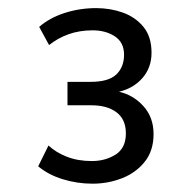

<svg xmlns="http://www.w3.org/2000/svg" viewBox="-20 -751 468 464"><path d="M203.6 -307.1Q166.5 -307.1 131.6 -317.9Q96.7 -328.6 72.3 -349.1L97.2 -399.4Q114.7 -382.8 141.4 -372.3Q168 -361.8 202.1 -361.8Q234.4 -361.8 259.3 -377.4Q284.2 -393.1 284.2 -428.7Q284.2 -462.4 261.7 -479.5Q239.3 -496.6 200.2 -496.6H143.1V-553.2H199.2Q242.2 -553.2 261 -571Q279.8 -588.9 279.8 -618.7Q279.8 -648.4 257.6 -663.1Q235.4 -677.7 204.1 -677.7Q171.9 -677.7 145.5 -668.2Q119.1 -658.7 98.6 -642.1L74.7 -686Q99.1 -707.5 135.7 -719.5Q172.4 -731.4 212.4 -731.4Q246.6 -731.4 277.1 -720.5Q307.6 -709.5 326.9 -685.8Q346.2 -662.1 346.2 -623.5Q346.2 -587.9 324.5 -562.7Q302.7 -537.6 267.6 -529.3Q302.2 -521.5 326.7 -494.4Q351.1 -467.3 351.1 -427.2Q351.1 -386.7 329.8 -360.1Q308.6 -333.5 274.9 -320.3Q241.2 -307.1 203.6 -307.1Z"/></svg>

Font: Comme
Style: Regular
Weight: 400
Designer: Vernon Adams
Foundry: Vernon Adams
Version: Version 1.000;gftools[0.9.27]